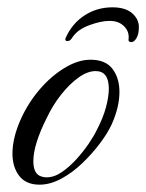

<svg xmlns="http://www.w3.org/2000/svg" viewBox="-20 -497 399 524"><path d="M88 7Q51 7 32.5 -17Q14 -41 14 -78Q14 -120 36 -170Q56 -215 87.5 -252Q119 -289 156 -311.5Q193 -334 227 -334Q268 -334 287 -309Q306 -284 306 -246Q306 -205 285 -158Q274 -134 253 -106Q232 -78 205 -52Q178 -26 147.5 -9.5Q117 7 88 7ZM107 -13Q128 -13 149 -27.5Q170 -42 189 -63Q208 -84 222.5 -105.5Q237 -127 244 -142Q261 -174 269 -203.5Q277 -233 277 -255Q277 -303 241 -303Q219 -303 194.5 -285.5Q170 -268 147 -239Q124 -210 107 -174Q71 -102 71 -57Q71 -21 94 -15Q97 -14 100 -13.5Q103 -13 107 -13ZM338 -382Q336 -382 333 -383.5Q330 -385 331 -391Q333 -411 318.5 -425.5Q304 -440 279 -440Q256 -440 224.5 -428.5Q193 -417 179 -397Q174 -389 171 -387Q168 -385 164 -385Q156 -385 159 -393Q176 -432 210 -454.5Q244 -477 287 -477Q322 -477 340.5 -461Q359 -445 359 -423Q359 -404 352.5 -393Q346 -382 338 -382Z"/></svg>

Font: Birthstone
Style: Regular
Weight: 400
Designer: Robert E. Leuschke
Foundry: Robert E. Leuschke
Version: Version 1.013; ttfautohint (v1.8.3)